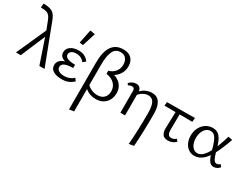

<svg xmlns="http://www.w3.org/2000/svg" viewBox="-76 -1428 3166 2430"><g transform="rotate(30 1507.0 -212.5)"><path d="M377 0 256 -356 105 0H35L229 -433L182 -555Q162 -607 135 -627Q108 -647 62 -649L24 -650L29 -711L67 -709Q134 -704 169.5 -677.5Q205 -651 231 -582L453 0Z M723 -504 671 -512 712 -711 784 -699ZM874 -61Q841 -30 801 -12.5Q761 5 703 5Q627 5 580 -22.5Q533 -50 533 -104Q533 -143 558 -171Q583 -199 631 -212Q551 -235 551 -302Q551 -354 595.5 -386.5Q640 -419 713 -419Q764 -419 800.5 -400.5Q837 -382 863 -345L824 -312Q783 -370 706 -370Q663 -370 638 -352.5Q613 -335 613 -306Q613 -239 761 -239V-191Q601 -191 601 -116Q601 -84 630 -65Q659 -46 711 -46Q790 -46 846 -97Z M1397 -192Q1397 -135 1374 -90Q1351 -45 1306.5 -19Q1262 7 1201 7Q1112 7 1046 -48V278L977 289V-395Q977 -714 1197 -714Q1276 -714 1316.5 -671.5Q1357 -629 1357 -559Q1357 -499 1329.5 -451.5Q1302 -404 1253 -374Q1318 -356 1357.5 -307.5Q1397 -259 1397 -192ZM1326 -175Q1326 -239 1285 -282Q1244 -325 1163 -339L1162 -383Q1221 -399 1255.5 -442Q1290 -485 1290 -545Q1290 -598 1262.5 -632Q1235 -666 1184 -666Q1106 -666 1076 -596.5Q1046 -527 1046 -410V-107Q1073 -79 1112 -62.5Q1151 -46 1195 -46Q1256 -46 1291 -81Q1326 -116 1326 -175Z M1936 -194Q1936 69 1921 277L1850 289Q1867 102 1867 -172Q1867 -274 1841 -321Q1815 -368 1761 -368Q1724 -368 1688 -349Q1652 -330 1629 -299V0H1561V-318Q1561 -364 1524 -364Q1494 -364 1471 -347L1453 -372Q1473 -393 1499 -406Q1525 -419 1551 -419Q1621 -419 1628 -350Q1660 -384 1701 -401.5Q1742 -419 1785 -419Q1936 -419 1936 -194Z M2221 -356 2219 -121Q2219 -89 2232 -66.5Q2245 -44 2277 -44Q2295 -44 2313 -51.5Q2331 -59 2343 -73L2370 -44Q2351 -22 2321.5 -8.5Q2292 5 2256 5Q2197 5 2175.5 -30Q2154 -65 2155 -111L2162 -356L2000 -357L2005 -411L2412 -414L2407 -355Z M3010 -40Q2997 -21 2973.5 -8Q2950 5 2925 5Q2886 5 2862 -24.5Q2838 -54 2820 -107Q2742 5 2642 5Q2593 5 2555.5 -21Q2518 -47 2497 -92.5Q2476 -138 2476 -195Q2476 -259 2502 -310Q2528 -361 2573 -390Q2618 -419 2672 -419Q2740 -419 2777 -374Q2814 -329 2838 -246Q2867 -317 2898 -421L2959 -409Q2904 -256 2859 -171Q2876 -109 2893 -79Q2910 -49 2938 -49Q2950 -49 2962.5 -55Q2975 -61 2984 -72ZM2802 -169 2793 -203Q2770 -285 2742.5 -328.5Q2715 -372 2668 -372Q2635 -372 2607.5 -350.5Q2580 -329 2564 -290.5Q2548 -252 2548 -203Q2548 -134 2578.5 -88Q2609 -42 2659 -42Q2735 -42 2802 -169Z"/></g></svg>

Font: Ysabeau Infant
Style: Regular
Weight: 400
Designer: Christian Thalmann (Catharsis Fonts)
Version: Version 0.003